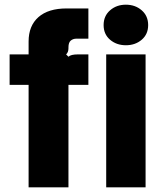

<svg xmlns="http://www.w3.org/2000/svg" viewBox="-20 -799 696 819"><path d="M102 0V-437H21V-567H102V-622Q102 -689 144 -726Q186 -763 264 -763H357V-634H305Q292 -634 282 -626Q272 -618 272 -597V-593Q272 -576 262 -567L272 -557Q282 -567 313 -567H357V-437H272V0ZM601 0H433V-567H601ZM422 -692Q422 -731 449.5 -755Q477 -779 517 -779Q557 -779 584.5 -755Q612 -731 612 -692Q612 -653 584.5 -629.5Q557 -606 517 -606Q477 -606 449.5 -629.5Q422 -653 422 -692Z"/></svg>

Font: Open Sauce Sans Black
Style: Regular
Weight: 900
Designer: Alfredo Marco Pradil
Foundry: Creative Sauce Fz LLC
Version: Version 1.477